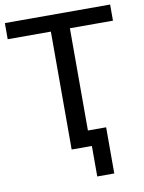

<svg xmlns="http://www.w3.org/2000/svg" viewBox="-95 -785 762 1014"><g transform="rotate(-10 285.5 -278.0)"><path d="M434.1 163.6V-84H336.4V-632.3H567.4V-718.8H2.9V-632.3H234.4V0H342.8V163.6Z"/></g></svg>

Font: Winston
Style: Regular
Weight: 400
Designer: Vernon Adams, Kim Jin-seong, David Berlow, Cristiano Sobral
Foundry: The Winston Project Authors
Version: Version 3.004